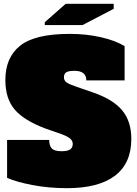

<svg xmlns="http://www.w3.org/2000/svg" viewBox="-20 -969 714 1003"><path d="M17 -40V-238H237Q237 -207 251 -193Q265 -179 302 -179Q333 -179 346.5 -188.5Q360 -198 360 -217Q360 -233 347 -244.5Q334 -256 302 -268L216 -298Q105 -340 56.5 -397Q8 -454 8 -551Q8 -669 85.5 -730.5Q163 -792 344 -792Q431 -792 507.5 -774.5Q584 -757 631 -728V-549H431Q431 -599 369 -599Q339 -599 326.5 -591.5Q314 -584 314 -565Q314 -548 328.5 -538Q343 -528 376 -517L463 -487Q569 -451 617.5 -393.5Q666 -336 666 -243Q666 -116 580.5 -51Q495 14 330 14Q234 14 148.5 -2.5Q63 -19 17 -40ZM214 -838V-853L323 -949H574V-923L411 -838Z"/></svg>

Font: Alfa Slab One
Style: Regular
Weight: 400
Designer: JM Sole
Foundry: JM Sole
Version: Version 2.000